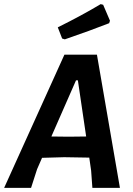

<svg xmlns="http://www.w3.org/2000/svg" viewBox="-40 -907 643 927"><path d="M446 -887 458 -884 491 -807 487 -795Q398 -760 273 -717L260 -721L239 -775Q356 -833 446 -887ZM428 -643 539 0H406L400 -83L391 -146L270 -148L163 -145L139 -90L110 0H-20L271 -643ZM327 -519 208 -248 291 -247 376 -248 336 -519Z"/></svg>

Font: Alegreya Sans SC
Style: Bold Italic
Weight: 700
Italic angle: -7°
Designer: Juan Pablo del Peral
Foundry: Huerta Tipografica
Version: Version 2.007